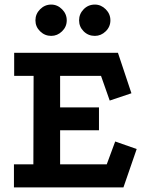

<svg xmlns="http://www.w3.org/2000/svg" viewBox="-20 -820 649 840"><path d="M42 -589H496L555 -412L460 -380L422 -488H243V-350H413V-250H243V-101H447L484 -201L578 -168L520 0H41V-101H126L127 -488H42ZM395 -800Q422 -800 442.5 -779.5Q463 -759 463 -731Q463 -703 442.5 -683Q422 -663 395 -663Q366 -663 346 -683Q326 -703 326 -731Q326 -759 346 -779.5Q366 -800 395 -800ZM204 -800Q231 -800 251.5 -779.5Q272 -759 272 -731Q272 -703 251.5 -683Q231 -663 204 -663Q176 -663 155.5 -683Q135 -703 135 -731Q135 -759 155.5 -779.5Q176 -800 204 -800Z"/></svg>

Font: Podkova
Style: Bold
Weight: 700
Designer: Ilya Yudin
Foundry: Cyreal (www.cyreal.org)
Version: Version 2.102; ttfautohint (v1.8.1.43-b0c9)